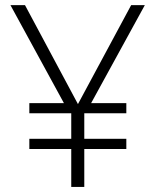

<svg xmlns="http://www.w3.org/2000/svg" viewBox="-20 -734 611 754"><path d="M21 -713.9H78.1L286.1 -325.2L495.1 -713.9H548.8L337.9 -329.1H476.1V-289.1H311V-189H476.1V-148.9H311V0H259.8V-148.9H95.2V-189H259.8V-289.1H95.2V-329.1H231Z"/></svg>

Font: Open Sans Light
Style: Regular
Weight: 300
Foundry: Ascender Corporation
Version: Version 1.10